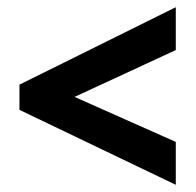

<svg xmlns="http://www.w3.org/2000/svg" viewBox="-20 -626 545 533"><path d="M468 -113V-232L187 -357L468 -487V-606L34 -391V-321Z"/></svg>

Font: Noto Sans Thai Looped Condensed
Style: Bold
Weight: 700
Width: 3
Designer: Sasikarn Vongin, Ben Mitchell
Foundry: The Fontpad Ltd
Version: Version 1.001